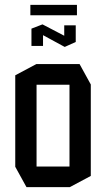

<svg xmlns="http://www.w3.org/2000/svg" viewBox="-20 -773 431 793"><path d="M131 -423.1V-508.3H308.7L355 -424.1V-423.1ZM89.4 0 43 -84.2V-85.2H267V0ZM43 -85.2V-462L130 -508.3H131V-85.2ZM267 0V-423.1H355V-46.4L268 0ZM109.9 -583.2V-653.7L157.7 -654.4V-583.2ZM245.3 -600.6V-668.4H292.8V-600.6ZM246.8 -579.4 109.9 -653.7V-654.7L154.9 -672.1H155.9L292.8 -600.6V-599.6L247.8 -579.4ZM105.4 -709.9V-752.9H297.8V-709.9Z"/></svg>

Font: Foldit Thin
Style: Regular
Weight: 100
Designer: Sophia Tai
Foundry: Sophia Tai
Version: Version 1.003